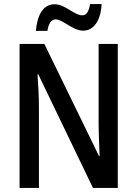

<svg xmlns="http://www.w3.org/2000/svg" viewBox="-20 -932 681 952"><path d="M158 -779H215C221 -817 235 -836 256 -836C291 -836 341 -780 392 -780C444 -780 479 -827 484 -912H427C420 -876 410 -856 388 -856C348 -856 303 -911 251 -911C189 -911 164 -849 158 -779ZM564 0V-714H469V-319C469 -273 472 -212 474 -158H471L200 -714H77V0H173V-400C173 -450 170 -507 166 -563H170L441 0Z"/></svg>

Font: Noto Sans Khmer UI Condensed Medium
Style: Regular
Weight: 500
Width: 3
Designer: Danh Hong and the Monotype Design Team
Foundry: Monotype Imaging Inc.
Version: Version 2.002